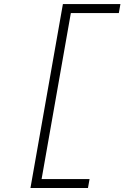

<svg xmlns="http://www.w3.org/2000/svg" viewBox="-20 -818 626 942"><path d="M129.4 104.5 288.6 -797.9H570.8L563 -753.9H327.6L184.1 60.5H419.4L411.6 104.5Z"/></svg>

Font: CaskaydiaCove NFP ExtraLight
Style: Italic
Weight: 200
Italic angle: -10°
Designer: Aaron Bell
Foundry: Saja Typeworks
Version: Version 2111.001; VTT 6.35;Nerd Fonts 3.1.1